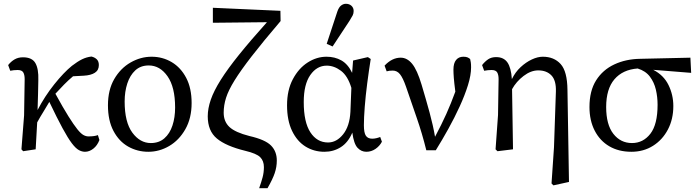

<svg xmlns="http://www.w3.org/2000/svg" viewBox="-20 -787 3683 1012"><path d="M102 10 93 0 107 -179 110 -370Q110 -393 102.5 -405.5Q95 -418 73 -418Q63 -418 53 -417Q43 -416 34 -414L23 -444Q38 -463 57 -474Q76 -485 101 -485Q149 -485 166.5 -454.5Q184 -424 182 -365Q181 -333 180.5 -291Q180 -249 178 -207Q216 -280 266 -342.5Q316 -405 359 -440Q389 -463 412.5 -474.5Q436 -486 462 -489Q479 -485 490 -474.5Q501 -464 501 -444Q501 -417 480 -403.5Q459 -390 421 -388L365 -385Q340 -364 317.5 -341Q295 -318 272 -293Q313 -218 341 -173.5Q369 -129 387.5 -106Q406 -83 419.5 -75.5Q433 -68 446 -68Q479 -68 496 -75L504 -49Q493 -20 472 -3.5Q451 13 428 13Q412 13 395.5 4Q379 -5 358.5 -32Q338 -59 309.5 -111.5Q281 -164 240 -250Q224 -222 208.5 -197.5Q193 -173 176 -142Q174 -107 172 -71Q170 -35 168 0Z M762 13Q704 13 655.5 -14.5Q607 -42 578 -97Q549 -152 549 -232Q549 -313 582 -370Q615 -427 668 -457.5Q721 -488 779 -488Q837 -488 885 -459.5Q933 -431 961.5 -376.5Q990 -322 990 -244Q990 -164 957 -106Q924 -48 872 -17.5Q820 13 762 13ZM775 -33Q818 -33 846.5 -58Q875 -83 889 -125.5Q903 -168 903 -220Q903 -328 863 -385Q823 -442 764 -442Q721 -442 693 -416Q665 -390 651 -347Q637 -304 637 -252Q637 -143 677.5 -88Q718 -33 775 -33Z M1346 205Q1357 174 1364 148Q1371 122 1371 94Q1371 61 1351.5 41.5Q1332 22 1273 8Q1171 -17 1123 -57Q1075 -97 1075 -174Q1075 -215 1091 -261.5Q1107 -308 1143.5 -366Q1180 -424 1240 -498.5Q1300 -573 1387 -670L1102 -667V-746L1458 -730L1459 -676Q1366 -567 1307.5 -491.5Q1249 -416 1216.5 -363.5Q1184 -311 1171.5 -271.5Q1159 -232 1159 -193Q1159 -146 1189.5 -117.5Q1220 -89 1295 -70Q1378 -51 1408.5 -20Q1439 11 1439 59Q1439 93 1428 125.5Q1417 158 1390 205Z M1581 -249Q1581 -143 1616 -89.5Q1651 -36 1709 -36Q1754 -36 1788.5 -79Q1823 -122 1827 -198L1832 -324Q1813 -387 1777 -414Q1741 -441 1702 -441Q1650 -441 1615.5 -391.5Q1581 -342 1581 -249ZM1690 13Q1635 13 1590.5 -14.5Q1546 -42 1519.5 -97Q1493 -152 1493 -232Q1493 -312 1523.5 -369.5Q1554 -427 1601.5 -457.5Q1649 -488 1701 -488Q1745 -488 1779.5 -468.5Q1814 -449 1836 -403L1841 -468L1919 -486L1934 -476Q1924 -413 1915.5 -347.5Q1907 -282 1902.5 -224Q1898 -166 1898 -127Q1898 -87 1908.5 -71.5Q1919 -56 1942 -56Q1952 -56 1963 -58.5Q1974 -61 1984 -65L1993 -40Q1981 -17 1959 -2Q1937 13 1911 13Q1884 13 1864.5 -8Q1845 -29 1837 -88Q1815 -36 1776.5 -11.5Q1738 13 1690 13ZM1702 -556 1758 -726Q1766 -749 1778 -758Q1790 -767 1803 -767Q1821 -767 1832.5 -756.5Q1844 -746 1844 -729Q1844 -716 1839 -706Q1834 -696 1822 -677L1733 -542Z M2227 5Q2205 -84 2177 -164.5Q2149 -245 2120 -330Q2104 -376 2088.5 -395.5Q2073 -415 2050 -415Q2040 -415 2032.5 -414Q2025 -413 2018 -411L2007 -441Q2046 -483 2092 -483Q2126 -483 2152.5 -450.5Q2179 -418 2202 -341Q2226 -261 2244.5 -193Q2263 -125 2273 -66Q2308 -132 2332.5 -186.5Q2357 -241 2380 -304Q2374 -350 2372 -376Q2370 -402 2370 -420Q2370 -454 2384 -471Q2398 -488 2422 -488Q2437 -488 2444.5 -484.5Q2452 -481 2458 -476Q2460 -468 2461.5 -458.5Q2463 -449 2463 -432Q2463 -391 2446.5 -338Q2430 -285 2403 -226Q2376 -167 2343 -107.5Q2310 -48 2277 5Z M2887 180 2900 -11 2910 -304Q2912 -363 2886.5 -389.5Q2861 -416 2817 -416Q2778 -416 2739.5 -386.5Q2701 -357 2679 -317L2684 0L2602 10L2592 0L2605 -181L2608 -370Q2608 -393 2600.5 -405.5Q2593 -418 2571 -418Q2561 -418 2551.5 -417Q2542 -416 2532 -414L2521 -444Q2536 -463 2553 -474.5Q2570 -486 2595 -486Q2635 -486 2654.5 -458Q2674 -430 2678 -370Q2696 -407 2724 -433Q2752 -459 2783 -473.5Q2814 -488 2841 -488Q2900 -488 2935 -449.5Q2970 -411 2971 -313L2979 172L2897 190Z M3308 13Q3241 13 3191.5 -16Q3142 -45 3114.5 -98.5Q3087 -152 3087 -223Q3087 -308 3122 -363.5Q3157 -419 3218 -447.5Q3279 -476 3355 -477L3619 -483L3623 -403L3423 -419Q3478 -391 3503.5 -339Q3529 -287 3529 -228Q3529 -159 3500.5 -104.5Q3472 -50 3422 -18.5Q3372 13 3308 13ZM3175 -223Q3175 -130 3213 -81.5Q3251 -33 3311 -33Q3370 -33 3408 -82Q3446 -131 3446 -235Q3446 -276 3437 -314.5Q3428 -353 3405.5 -383Q3383 -413 3341 -426Q3262 -420 3218.5 -369Q3175 -318 3175 -223Z"/></svg>

Font: Source Serif 4
Style: Regular
Weight: 400
Designer: Frank Grießhammer
Foundry: Adobe
Version: Version 4.005;hotconv 1.1.0;makeotfexe 2.6.0